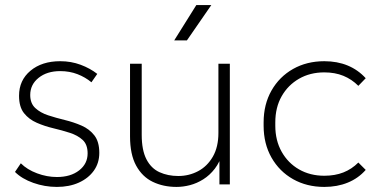

<svg xmlns="http://www.w3.org/2000/svg" viewBox="-20 -726 1494 756"><path d="M204 10Q156 10 111 -6Q66 -22 39 -49L62 -83Q87 -58 126 -43.5Q165 -29 204 -29Q258 -29 291.5 -55Q325 -81 325 -122Q325 -157 305.5 -175Q286 -193 255 -203Q224 -213 190 -221Q156 -229 125 -242.5Q94 -256 74.5 -280.5Q55 -305 55 -349Q55 -410 100 -447.5Q145 -485 217 -485Q260 -485 297.5 -471Q335 -457 363 -435L340 -402Q316 -422 285 -434Q254 -446 217 -446Q165 -446 132 -419.5Q99 -393 99 -352Q99 -319 119 -300.5Q139 -282 169.5 -272Q200 -262 235 -253.5Q270 -245 301 -231.5Q332 -218 351.5 -193Q371 -168 371 -124Q371 -84 349.5 -54Q328 -24 290.5 -7Q253 10 204 10Z M675 10Q623 10 581.5 -10Q540 -30 516 -74Q492 -118 492 -189V-475H538V-195Q538 -135 556.5 -99Q575 -63 608 -48Q641 -33 682 -33Q724 -33 760 -52Q796 -71 818 -109Q840 -147 840 -203V-475H885V0H844V-126H857Q846 -88 826 -62Q806 -36 780.5 -20Q755 -4 728 3Q701 10 675 10ZM666 -567 753 -706H812L716 -567Z M1257 10Q1188 10 1134 -20.5Q1080 -51 1049 -105.5Q1018 -160 1018 -231V-244Q1018 -315 1049 -369.5Q1080 -424 1134 -454.5Q1188 -485 1257 -485Q1308 -485 1349 -468Q1390 -451 1420 -418L1391 -388Q1365 -414 1332 -427.5Q1299 -441 1257 -441Q1201 -441 1157.5 -416Q1114 -391 1089 -347Q1064 -303 1064 -244V-231Q1064 -173 1089 -128.5Q1114 -84 1157.5 -59Q1201 -34 1257 -34Q1299 -34 1332 -47Q1365 -60 1391 -86L1420 -57Q1391 -24 1349.5 -7Q1308 10 1257 10Z"/></svg>

Font: SUSE ExtraLight
Style: Regular
Weight: 250
Designer: Rene Bieder
Foundry: SUSE
Version: Version 1.000